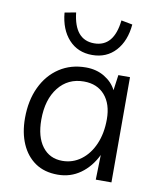

<svg xmlns="http://www.w3.org/2000/svg" viewBox="-85 -817 745 893"><g transform="rotate(10 288.0 -371.0)"><path d="M501 -497V0H427L430 -117Q402 -59 355 -25.5Q308 8 248 8Q185 8 142 -21.5Q99 -51 76 -103.5Q53 -156 53 -225Q53 -308 83 -371.5Q113 -435 167 -470.5Q221 -506 292 -506Q342 -506 380 -483Q418 -460 436 -424L446 -497ZM294 -440Q219 -440 174 -383Q129 -326 129 -231Q129 -150 163.5 -104.5Q198 -59 258 -59Q307 -59 346 -88Q385 -117 407 -168Q429 -219 429 -285Q429 -357 393 -398.5Q357 -440 294 -440ZM416 -750 469 -740Q462 -661 419.5 -614.5Q377 -568 309 -568Q241 -568 198.5 -614.5Q156 -661 149 -740L202 -750Q216 -623 309 -623Q402 -623 416 -750Z"/></g></svg>

Font: LivvicRegular
Style: Regular
Weight: 400
Designer: Jacques Le Bailly, Baron von Fonthausen
Version: Version 1.001; ttfautohint (v1.8.2)